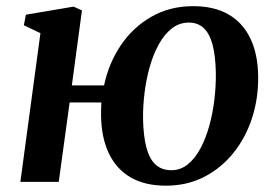

<svg xmlns="http://www.w3.org/2000/svg" viewBox="-20 -576 872 608"><path d="M207.5 -305.5H309.5Q324.5 -376.5 363 -433.2Q401.5 -490 459.8 -523.2Q518 -556.5 591.5 -556.5Q658 -556.5 703.2 -530.5Q748.5 -504.5 772.5 -455Q796.5 -405.5 797.5 -334.5Q798.5 -265.5 778.5 -203.2Q758.5 -141 719.8 -92.5Q681 -44 626.8 -16Q572.5 12 505.5 12Q439 12 393.8 -14.2Q348.5 -40.5 324.8 -90.2Q301 -140 300 -210Q300 -220 300.2 -230.8Q300.5 -241.5 301 -251.5H200.5L166 0H44.5L108 -471L55.5 -496L62 -529.5L213 -555L239.5 -543ZM578 -504.5Q548 -504.5 524.2 -486Q500.5 -467.5 483 -435.8Q465.5 -404 454.2 -364.5Q443 -325 437.8 -282.5Q432.5 -240 433 -200Q434 -144.5 443.8 -108.2Q453.5 -72 473 -54.5Q492.5 -37 522.5 -37Q552 -37 575 -55.8Q598 -74.5 615 -106.5Q632 -138.5 643 -178.5Q654 -218.5 659 -261.5Q664 -304.5 663.5 -345Q662.5 -399.5 653 -434.8Q643.5 -470 625 -487.2Q606.5 -504.5 578 -504.5Z"/></svg>

Font: Merriweather 48pt SemiBold
Style: Italic
Weight: 600
Italic angle: -7.8°
Designer: Eben Sorkin
Foundry: Eben Sorkin
Version: Version 2.101